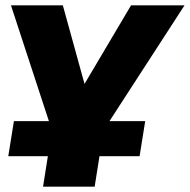

<svg xmlns="http://www.w3.org/2000/svg" viewBox="-20 -518 710 718"><path d="M141 180 159 66H11L32 -65H186L174 -31L21 -498H215L305 -172H277L470 -498H670L368 -32V-65H523L502 66H352L334 180Z"/></svg>

Font: Nunito Sans 10pt SemiExpanded Black
Style: Italic
Weight: 900
Width: 6
Italic angle: -9°
Designer: Vernon Adams
Foundry: Vernon Adams
Version: Version 3.101;gftools[0.9.27]